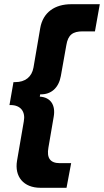

<svg xmlns="http://www.w3.org/2000/svg" viewBox="-20 -738 494 912"><path d="M172 154H296L318 37H264C219 37 201 13 210 -37L235 -183C245 -238 221 -276 169 -279L171 -290C223 -288 259 -321 269 -377L295 -523C303 -573 326 -589 373 -589H431L454 -718H318C241 -718 184 -680 171 -604L139 -417C131 -372 99 -348 53 -348H44L25 -239H30C78 -239 102 -208 93 -161L61 25C48 101 92 154 172 154Z"/></svg>

Font: Fixel Display 20240404
Style: Bold Italic
Weight: 700
Italic angle: -10°
Designer: AlfaBravo + MacPaw
Foundry: Kyrylo Tkachov, Marchela Mozhyna, Serhii Makarenko, Maria Weinstein, Zakhar Kryvoshyya
Version: Version 1.211;Glyphs 3.2 (3225)